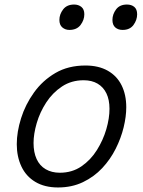

<svg xmlns="http://www.w3.org/2000/svg" viewBox="-20 -808 629 847"><path d="M236 19Q177 19 136 -5.5Q95 -30 74.5 -73.5Q54 -117 54 -172Q54 -226 73 -286.5Q92 -347 130 -400Q168 -453 224.5 -486Q281 -519 357 -519Q415 -519 455.5 -496Q496 -473 516.5 -431.5Q537 -390 537 -335Q537 -294 525.5 -246.5Q514 -199 490.5 -152Q467 -105 431 -66.5Q395 -28 346 -4.5Q297 19 236 19ZM244 -46Q298 -46 339 -74Q380 -102 407.5 -146Q435 -190 449 -238Q463 -286 463 -328Q463 -368 449.5 -396Q436 -424 410.5 -439Q385 -454 349 -454Q295 -454 253.5 -426.5Q212 -399 184 -356Q156 -313 142 -265Q128 -217 128 -177Q128 -136 141.5 -106.5Q155 -77 181.5 -61.5Q208 -46 244 -46ZM286 -676Q268 -676 255 -687Q242 -698 242 -720Q242 -745 258.5 -766.5Q275 -788 307 -788Q326 -788 339 -777.5Q352 -767 352 -745Q352 -720 335.5 -698Q319 -676 286 -676ZM521 -676Q501 -676 488.5 -687Q476 -698 476 -720Q476 -745 492 -766.5Q508 -788 540 -788Q560 -788 572.5 -777.5Q585 -767 585 -745Q585 -720 569 -698Q553 -676 521 -676Z"/></svg>

Font: Playwrite CO Light
Style: Regular
Weight: 300
Version: Version 1.002